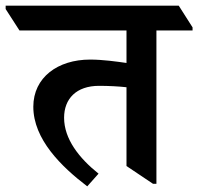

<svg xmlns="http://www.w3.org/2000/svg" viewBox="-72 -644 702 680"><path d="M237 16 277 -29C208 -84 155 -152 155 -227C155 -294 198 -340 279 -340C313 -340 350 -338 376 -335V-56L470 7H482V-536H610V-547L561 -624H-52V-612L-3 -536H376V-421C341 -426 292 -433 247 -433C133 -433 46 -370 46 -266C46 -151 145 -54 237 16Z"/></svg>

Font: Noto Serif Devanagari SemiBold
Style: Regular
Weight: 600
Designer: Universal Thirst, Indian Type Foundry and the Monotype Design Team
Foundry: Monotype Imaging Inc.
Version: Version 2.004